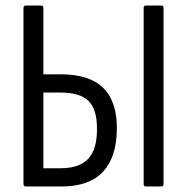

<svg xmlns="http://www.w3.org/2000/svg" viewBox="-20 -675 677 695"><path d="M73 0Q65 0 65 -9V-646Q65 -655 73 -655H129Q137 -655 137 -646V-406H200Q303 -406 353 -357.5Q403 -309 403 -211Q403 -108 353.5 -54Q304 0 202 0ZM137 -66H199Q268 -66 300 -101Q332 -136 331 -211Q331 -280 300 -310Q269 -340 199 -340H137ZM508 0Q500 0 500 -9V-646Q500 -655 508 -655H564Q572 -655 572 -646V-9Q572 0 564 0Z"/></svg>

Font: Sofia Sans Condensed
Style: Regular
Weight: 400
Designer: Botio Nikoltchev, Ani Petrova
Foundry: lettersoup
Version: Version 4.100